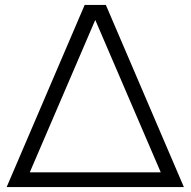

<svg xmlns="http://www.w3.org/2000/svg" viewBox="-20 -760 775 780"><path d="M324 -740H410L727 0H7ZM633 -60 367 -679 101 -60Z"/></svg>

Font: Encode Sans Wide
Style: Light
Weight: 300
Designer: Pablo Impallari, Andres Torresi
Foundry: Pablo Impallari, Andres Torresi
Version: Version 1.000; ttfautohint (v1.00) -l 8 -r 50 -G 200 -x 14 -